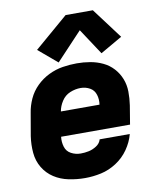

<svg xmlns="http://www.w3.org/2000/svg" viewBox="-87 -841 749 916"><g transform="rotate(-10 288.0 -383.0)"><path d="M251 8Q290 8 329 -0.5Q368 -9 403.5 -32Q439 -55 463 -89.5Q487 -124 497 -162H351Q346 -143 327.5 -131Q309 -119 289.5 -115Q270 -111 251 -111Q226 -111 204.5 -122.5Q183 -134 176 -157.5Q169 -181 172 -206H506L521 -297Q526 -330 525.5 -363Q525 -396 513.5 -425Q502 -454 481 -477Q460 -500 431.5 -513.5Q403 -527 371 -532.5Q339 -538 306 -538Q272 -538 237.5 -532.5Q203 -527 170 -511Q137 -495 110.5 -469Q84 -443 69 -410Q54 -377 49 -344L30 -234Q24 -193 27.5 -153.5Q31 -114 50.5 -81.5Q70 -49 101.5 -28.5Q133 -8 172 0Q211 8 251 8ZM192 -325Q196 -350 211.5 -374Q227 -398 252.5 -408.5Q278 -419 304 -419Q328 -419 348.5 -407.5Q369 -396 376 -372.5Q383 -349 379 -325ZM222 -557 348 -691 431 -565 537 -626 426 -774H294L131 -634Z"/></g></svg>

Font: Iosevka Sparkle Heavy Oblique
Style: Regular
Weight: 900
Italic angle: -9°
Designer: Belleve Invis
Foundry: Belleve Invis
Version: Version 4.5.0; ttfautohint (v1.8.3)